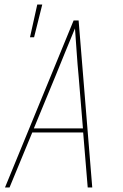

<svg xmlns="http://www.w3.org/2000/svg" viewBox="-20 -825 540 845"><path d="M112 -661 144 -805H166L130 -661ZM2 0 304 -735H326L386 0H366L346 -242H122L22 0ZM345 -260 326 -490Q321 -542 317.5 -594.5Q314 -647 310 -700Q288 -647 266.5 -594.5Q245 -542 224 -490L129 -260Z"/></svg>

Font: Iosevka SS18 Thin
Style: Italic
Weight: 100
Italic angle: -9°
Monospace: yes
Designer: Belleve Invis
Foundry: Belleve Invis
Version: Version 25.1.1; ttfautohint (v1.8.4)